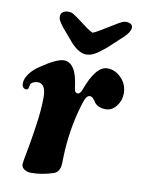

<svg xmlns="http://www.w3.org/2000/svg" viewBox="-79 -727 583 790"><g transform="rotate(10 212.5 -332.0)"><path d="M313 -636.2Q360.8 -666.5 372.1 -669.9Q377.9 -671.9 383.8 -671.9Q397 -671.9 404.5 -666.3Q412.1 -660.6 411.1 -650.9Q409.2 -633.8 388.7 -613.3L325.7 -554.7Q297.4 -530.8 279.8 -521Q262.2 -511.2 244.6 -511.2Q215.3 -511.2 182.1 -545.9L131.3 -605.5Q120.1 -620.1 115 -629.9Q109.9 -639.6 111.3 -650.9Q112.3 -660.6 121.3 -666.3Q130.4 -671.9 144 -671.9Q154.3 -671.9 164.3 -666Q174.3 -660.2 198.7 -642.1Q203.6 -638.2 206.5 -636.2Q210.4 -633.3 220 -626Q229.5 -618.7 233.4 -616.2Q237.3 -613.8 243.7 -609.9Q250 -606 255.4 -604Q267.6 -607.9 313 -636.2ZM341.8 -470.2Q374 -470.2 399.7 -443.8Q425.3 -417.5 425.3 -379.9Q425.3 -350.1 407 -326.7Q388.7 -303.2 362.8 -303.2Q344.2 -303.2 331.8 -309.8Q319.3 -316.4 314.7 -324.2Q310.1 -332 303.7 -338.6Q297.4 -345.2 289.6 -345.2Q279.3 -345.2 272 -330.1Q264.6 -314.9 252.9 -270.5Q226.1 -166.5 225.6 -54.7Q224.6 -14.2 195.3 -6.8Q149.4 7.8 107.4 7.8Q90.8 8.3 78.1 0.2Q65.4 -7.8 65.4 -21.5Q65.4 -28.8 74.7 -76.9Q84 -125 93.5 -190.9Q103 -256.8 103 -306.6Q103 -362.3 71.3 -364.3Q61 -364.7 51.3 -360.4Q41.5 -356 39.6 -350.1Q37.6 -343.8 36.1 -335Q34.2 -325.2 22.5 -327.1Q8.8 -331.1 8.8 -349.1Q8.8 -368.2 23.9 -389.2Q39.1 -410.2 63.5 -426.3Q129.9 -471.7 159.2 -471.7Q184.6 -471.7 200.7 -446.8Q216.8 -422.9 223.6 -365.7Q225.6 -347.2 238.3 -347.2Q247.6 -347.2 254.9 -364.3Q292.5 -470.2 341.8 -470.2Z"/></g></svg>

Font: Cooper*
Style: Bold Italic
Weight: 700
Italic angle: -7°
Designer: Owen Earl
Foundry: indestructible type*
Version: Version 0.001